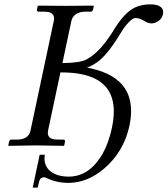

<svg xmlns="http://www.w3.org/2000/svg" viewBox="-20 -672 773 886"><path d="M577.6 -92.8Q551.8 28.3 460 106.4Q382.8 171.4 297.4 171.9Q240.7 171.9 196.3 149.9Q188 146 184.1 146Q170.9 146.5 165 154.8Q160.6 162.1 153.8 193.8H130.9L163.1 42H187Q179.7 81.1 203.6 109.9Q234.4 142.6 296.4 143.1Q386.2 143.1 444.8 51.8Q479.5 -2.9 496.6 -83Q543 -301.3 339.8 -332.5Q303.2 -337.9 258.8 -337.9L202.1 -70.8Q194.3 -33.7 231.4 -28.8Q239.3 -27.8 248 -27.8H273.9Q280.3 -25.9 280.3 -20L276.4 -1L273.9 1Q272.9 1 148.4 -1L20 1L18.1 -1L22.5 -20Q25.4 -26.9 30.8 -27.8H58.1Q110.4 -27.8 120.1 -66.9Q120.6 -69.3 121.1 -70.8L228 -574.2Q236.3 -613.8 195.3 -617.7Q189.9 -618.2 183.6 -618.2H156.2Q149.9 -620.1 149.9 -626L154.3 -645L156.2 -646Q157.2 -646 282.2 -645L411.1 -646L413.1 -645L409.2 -626Q406.2 -618.7 399.4 -618.2H373.5Q318.8 -616.7 309.1 -574.2L268.1 -380.9Q345.7 -381.8 376 -396Q436 -426.3 494.6 -517.1Q500 -525.4 510.3 -542Q555.7 -614.7 602.1 -637.2Q634.3 -651.9 672.4 -651.9Q734.9 -651.9 732.9 -612.8Q732.4 -608.9 731.9 -606Q726.1 -579.1 696.3 -567.4Q687 -564 678.7 -564Q661.6 -564.5 642.6 -577.1Q622.6 -588.9 605 -588.9Q589.4 -588.9 560.5 -554.2Q551.3 -542.5 544.9 -532.2Q485.4 -432.1 439 -393.1Q410.6 -370.1 381.3 -359.9Q389.2 -358.4 396.5 -356.9H397.9L399.4 -356.4Q622.1 -307.1 577.6 -92.8Z"/></svg>

Font: Linux Libertine Display Slanted O
Style: Slanted
Weight: 400
Designer: Philipp H. Poll
Foundry: Philipp H. Poll
Version: Version 5.0.9